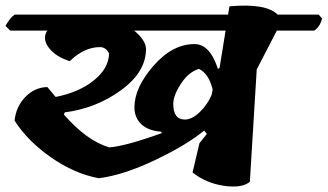

<svg xmlns="http://www.w3.org/2000/svg" viewBox="-41 -678 1189 697"><path d="M322 -507Q265 -507 212 -456Q162 -472 137.5 -503Q113 -534 128 -563L132 -567H-4L-21 -584Q-5 -613 12 -625H787L792 -655Q925 -667 967 -625H1116L1128 -611Q1121 -581 1100 -567H964L891 -426L866 -18Q837 6 772 -3.5Q707 -13 658 -52L683 -158L710 -192L700 -204Q636 -151 521 -96.5Q406 -42 318 -31Q230 -47 144.5 -106.5Q59 -166 12 -240Q17 -291 51 -326Q85 -361 131 -362L161 -326Q246 -343 299.5 -386Q353 -429 355 -483Q344 -507 322 -507ZM588 -301Q588 -244 630 -244Q656 -244 684 -271Q712 -298 727 -333L731 -353Q717 -411 681 -428Q643 -416 615.5 -373.5Q588 -331 588 -301ZM489 -500Q489 -417 399 -351Q309 -285 194 -270L191 -262Q273 -168 355 -143Q414 -147 547 -195L543 -200Q495 -204 471 -228Q447 -252 447 -288Q447 -360 516 -439Q585 -518 665 -518Q721 -518 750 -428L756 -431L778 -567H446Q489 -531 489 -500Z"/></svg>

Font: Tillana
Style: Bold
Weight: 700
Designer: Lipi Raval (Devanagari, Latin), Jonny Pinhorn (Latin)
Foundry: Indian Type Foundry
Version: Version 2.002;PS 1.0;hotconv 1.0.79;makeotf.lib2.5.61930; tt